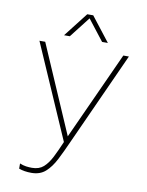

<svg xmlns="http://www.w3.org/2000/svg" viewBox="-90 -709 729 949"><g transform="rotate(10 274.5 -234.0)"><path d="M175 -522 270 -644H300L395 -522H366L285 -626L204 -522ZM134 176Q98 176 71 166V140Q88 147 103 149Q118 151 132 151Q168 151 190 131.5Q212 112 229.5 77.5Q247 43 266 -2L60 -474H89L280 -33L481 -474H509L298 -9Q275 43 253.5 85Q232 127 204.5 151.5Q177 176 134 176Z"/></g></svg>

Font: Kanit Thin
Style: Regular
Weight: 250
Designer: Katatrad Team
Foundry: CadsonDemak
Version: Version 2.000; ttfautohint (v1.8.3)